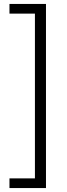

<svg xmlns="http://www.w3.org/2000/svg" viewBox="-20 -836 338 973"><path d="M28 117V68H157V-767H28V-816H213V117Z"/></svg>

Font: Chakra Petch Light
Style: Regular
Weight: 300
Designer: Katatrad Aksorn Co.,Ltd.
Foundry: Cadson Demak Co.,Ltd.
Version: Version 1.000; ttfautohint (v1.6)